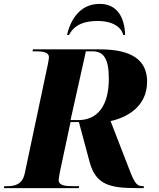

<svg xmlns="http://www.w3.org/2000/svg" viewBox="-51 -968 819 988"><path d="M294 -788H304C324 -827 363 -860 451 -860C531 -860 574 -827 583 -788H593C590 -882 550 -948 462 -948C364 -948 313 -872 294 -788ZM-31 0H354L357 -10H324C282 -10 251 -14 251 -42C251 -49 253 -61 258 -87L312 -340H355L410 -135C442 -17 513 0 656 0H688L690 -10H684C646 -10 637 -37 602 -128L518 -345C597 -362 706 -416 706 -548C706 -660 625 -714 463 -714H119L116 -704H129C171 -704 201 -700 201 -672C201 -668 199 -658 195 -636L76 -74C63 -18 25 -10 -16 -10H-29ZM351 -350H312L391 -704H424C481 -704 509 -669 509 -563C509 -422 450 -350 351 -350Z"/></svg>

Font: Noto Serif Display ExtraBold
Style: Italic
Weight: 800
Italic angle: -12°
Designer: Monotype Design Team
Foundry: Monotype Imaging Inc.
Version: Version 2.009